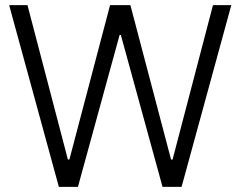

<svg xmlns="http://www.w3.org/2000/svg" viewBox="-20 -727 936 747"><path d="M15.6 -707H86.9L244.1 -106.4H250L408.2 -707H487.3L645.5 -106.4H651.4L808.6 -707H879.9L686.5 0H612.3L450.2 -590.8H445.3L283.2 0H209Z"/></svg>

Font: Pretendard Light
Style: Regular
Weight: 300
Designer: Base glyphs from Inter by Rasmus Andersson; Hangeul glyphs from Noto Sans CJK(Source Han Sans) by Jang Soo-young and Kan
Foundry: Kil Hyung-jin
Version: Version 1.309